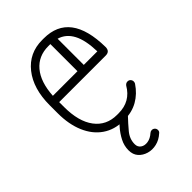

<svg xmlns="http://www.w3.org/2000/svg" viewBox="-210 -592 861 861"><g transform="rotate(-45 220.5 -162.0)"><path d="M383 -77Q357 -38 320 -17Q283 4 237 4H227Q172 4 130.5 -24.5Q89 -53 66.5 -105.5Q44 -158 44 -228V-279Q44 -384 94 -447Q144 -510 227 -510H237Q403 -510 406 -287Q406 -259 379 -259H84V-228Q84 -136 122 -85.5Q160 -35 227 -35H237Q312 -35 349 -99Q356 -108 366 -108Q375 -108 380.5 -102Q386 -96 386 -88Q386 -82 383 -77ZM227 -471Q164 -471 126.5 -426.5Q89 -382 84 -299H240V-471H237ZM366 -299Q364 -372 342.5 -412.5Q321 -453 280 -465V-299ZM276 128Q282 123 289 123Q297 123 303 128.5Q309 134 309 143Q309 152 302 157Q280 177 254 183Q228 189 204.5 182Q181 175 166 158Q151 141 151 114Q151 85 164.5 59Q178 33 197 11.5Q216 -10 232 -26Q237 -31 245 -31Q254 -31 259.5 -25.5Q265 -20 265 -12Q265 -3 258 3Q235 27 212.5 54Q190 81 190 114Q190 132 203.5 141.5Q217 151 237 148Q257 145 276 128Z"/></g></svg>

Font: Libertine Sup Light
Style: Regular
Weight: 300
Designer: Bastien Sozeau
Foundry: NBR — Bastien Sozeau
Version: Version 2.003; ttfautohint (v1.8.4.7-5d5b);gftools[0.9.33]